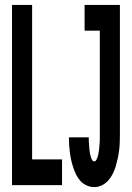

<svg xmlns="http://www.w3.org/2000/svg" viewBox="-20 -755 540 783"><path d="M364 8Q349 8 334 1.5Q319 -5 308.5 -16.5Q298 -28 291 -42Q284 -56 279 -71Q274 -86 270.5 -101.5Q267 -117 265 -132.5Q263 -148 262 -163.5Q261 -179 261 -195H342Q342 -190 342 -184.5Q342 -179 342.5 -174Q343 -169 343.5 -163.5Q344 -158 344 -153Q344 -148 345 -142.5Q346 -137 346.5 -132Q347 -127 348.5 -122Q350 -117 351.5 -112Q353 -107 356 -102Q359 -97 364 -97Q370 -97 373 -103Q376 -109 378 -114.5Q380 -120 381 -126Q382 -132 383 -138Q384 -144 384.5 -150Q385 -156 385.5 -162Q386 -168 386.5 -174Q387 -180 387 -186Q387 -192 387 -198Q387 -204 387 -210V-630H325V-735H469V-210Q469 -194 468.5 -177Q468 -160 466 -143.5Q464 -127 460.5 -110.5Q457 -94 452.5 -78.5Q448 -63 440.5 -47.5Q433 -32 422 -19.5Q411 -7 396 0.5Q381 8 364 8ZM29 0V-735H111V-105H233V0Z"/></svg>

Font: Iosevka SS18 Extrabold
Style: Regular
Weight: 800
Monospace: yes
Designer: Belleve Invis
Foundry: Belleve Invis
Version: Version 25.1.1; ttfautohint (v1.8.4)